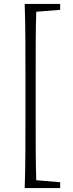

<svg xmlns="http://www.w3.org/2000/svg" viewBox="-20 -789 372 980"><path d="M134.8 170.9H106Q108.9 87.9 109.4 2Q109.9 -84 109.9 -169.9V-428.2Q109.9 -512.7 109.4 -598.4Q108.9 -684.1 106 -769H287.1V-738.8L165 -729Q162.6 -654.8 162.4 -579.3Q162.1 -503.9 162.1 -428.2V-169.9Q162.1 -95.2 162.4 -19.5Q162.6 56.2 165 130.9L287.1 141.1V170.9Z"/></svg>

Font: Source Han Serif TW ExtraLight
Style: Regular
Weight: 250
Designer: Ryoko NISHIZUKA Ë•øÂ°öÊ∂ºÂ≠ê (kana & ideographs); Frank Grie√ühammer (Latin, Greek & Cyrillic); Wenlong ZHANG Âº†ÊñáÈæô 
Foundry: Adobe
Version: Version 2.003;hotconv 1.1.1;makeotfexe 2.6.0